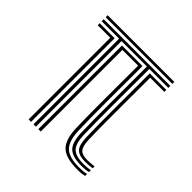

<svg xmlns="http://www.w3.org/2000/svg" viewBox="-158 -741 888 888"><g transform="rotate(45 286.0 -297.0)"><path d="M60 -586.2V-599.2H496V-586.2ZM174 0V-560H60V-573.2H496V-560H372V-489.5Q372 -465.8 371.8 -420.8Q371.5 -375.8 371.5 -321.8Q371.5 -267.8 371.9 -216Q372.2 -164.2 373.5 -127Q375.5 -73 396.5 -53.2Q417.5 -33.5 466.5 -33.5Q490.2 -33.5 511.8 -37.5V-25.2Q492 -20.5 466.5 -20.5Q408.8 -20.5 384.4 -43.2Q360 -66 357.8 -127Q356.5 -163.5 356.1 -214Q355.8 -264.5 355.8 -317.6Q355.8 -370.8 355.9 -416.5Q356 -462.2 356 -489.5V-560H189.8V0ZM142.2 0V-534H60V-547H158.2V0ZM466.5 4.8Q391 4.8 360 -23.8Q329 -52.2 326.2 -124.8Q324.5 -178 324.1 -244.9Q323.8 -311.8 324.1 -376.9Q324.5 -442 324.5 -490V-534H221.5V0H205.8V-547H340.2V-489.5Q340.2 -454.8 340 -408.8Q339.8 -362.8 339.8 -312.4Q339.8 -262 340.2 -213.5Q340.8 -165 342.2 -125.2Q344.8 -60.5 371.5 -34.2Q398.2 -8 466.5 -8Q492.2 -8 511.8 -12.8V-0.2Q494.5 4.8 466.5 4.8ZM466.5 -46Q425 -46 408.1 -63.5Q391.2 -81 389.5 -127.5Q388.2 -164 387.8 -215.6Q387.2 -267.2 387.4 -321.4Q387.5 -375.5 387.6 -420.6Q387.8 -465.8 387.8 -489.2V-547H496V-534H403.5V-489.2Q403.5 -440.5 403.2 -375.8Q403 -311 403.2 -245.2Q403.5 -179.5 405.2 -128.2Q406.8 -88.5 419.9 -73.6Q433 -58.8 466.5 -58.8Q481.2 -58.8 511.8 -62.2V-50Q488.5 -46 466.5 -46Z"/></g></svg>

Font: Big Shoulders Inline Text
Style: Regular
Weight: 400
Designer: Patric King
Foundry: XO Type Co
Version: Version 1.000